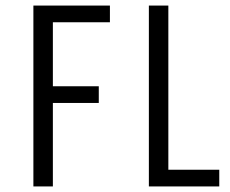

<svg xmlns="http://www.w3.org/2000/svg" viewBox="-20 -670 828 690"><path d="M100 0V-650H375V-590H170V-360H335V-300H170V0ZM515 -650H585V-60H768V0H515Z"/></svg>

Font: Unica One
Style: Regular
Weight: 400
Designer: Eduardo Rodriguez Tunni
Foundry: Eduardo Rodriguez Tunni
Version: Version 2.000; ttfautohint (v1.8.4.7-5d5b);gftools[0.9.23]